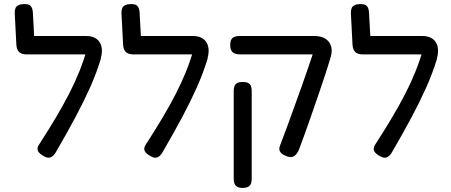

<svg xmlns="http://www.w3.org/2000/svg" viewBox="-20 -758 2206 939"><path d="M197 7Q173 -5 166 -19Q159 -33 171 -51Q217 -122 253.5 -183.5Q290 -245 318.5 -300.5Q347 -356 369 -411Q391 -466 407 -524L474 -473Q451 -398 420 -329Q389 -260 349 -185Q309 -110 255 -17Q249 -5 240.5 3Q232 11 221.5 13Q211 15 197 7ZM472 -470 411 -492H111Q86 -492 74 -503Q62 -514 60 -539L52 -695Q52 -708 55.5 -717.5Q59 -727 70 -732.5Q81 -738 100 -738Q118 -738 126 -732Q134 -726 137.5 -715.5Q141 -705 141 -691L147 -582H401Q433 -582 452 -568Q471 -554 476.5 -528.5Q482 -503 472 -470Z M719 7Q695 -5 688 -19Q681 -33 693 -51Q739 -122 775.5 -183.5Q812 -245 840.5 -300.5Q869 -356 891 -411Q913 -466 929 -524L996 -473Q973 -398 942 -329Q911 -260 871 -185Q831 -110 777 -17Q771 -5 762.5 3Q754 11 743.5 13Q733 15 719 7ZM994 -470 933 -492H633Q608 -492 596 -503Q584 -514 582 -539L574 -695Q574 -708 577.5 -717.5Q581 -727 592 -732.5Q603 -738 622 -738Q640 -738 648 -732Q656 -726 659.5 -715.5Q663 -705 663 -691L669 -582H923Q955 -582 974 -568Q993 -554 998.5 -528.5Q1004 -503 994 -470Z M1387 8Q1361 -1 1351.5 -13.5Q1342 -26 1349 -45Q1362 -78 1379 -124.5Q1396 -171 1415.5 -224.5Q1435 -278 1454.5 -333Q1474 -388 1491 -438Q1508 -488 1521 -527L1596 -475Q1585 -437 1569 -388.5Q1553 -340 1535 -287.5Q1517 -235 1499.5 -185Q1482 -135 1467 -93.5Q1452 -52 1442 -26Q1437 -14 1429.5 -4.5Q1422 5 1412.5 8.5Q1403 12 1387 8ZM1166 161Q1148 161 1139 155Q1130 149 1126.5 139Q1123 129 1123 116V-314Q1123 -326 1126.5 -336Q1130 -346 1139.5 -351.5Q1149 -357 1167 -357Q1186 -357 1195.5 -351Q1205 -345 1208 -335.5Q1211 -326 1211 -313V117Q1211 130 1207.5 139.5Q1204 149 1194.5 155Q1185 161 1166 161ZM1594 -469 1525 -492H1430H1152Q1139 -492 1128.5 -496Q1118 -500 1112 -510Q1106 -520 1106 -538Q1106 -557 1112 -566Q1118 -575 1128.5 -578.5Q1139 -582 1151 -582H1517Q1553 -582 1574 -567Q1595 -552 1600.5 -526.5Q1606 -501 1594 -469Z M1841 7Q1817 -5 1810 -19Q1803 -33 1815 -51Q1861 -122 1897.5 -183.5Q1934 -245 1962.5 -300.5Q1991 -356 2013 -411Q2035 -466 2051 -524L2118 -473Q2095 -398 2064 -329Q2033 -260 1993 -185Q1953 -110 1899 -17Q1893 -5 1884.5 3Q1876 11 1865.5 13Q1855 15 1841 7ZM2116 -470 2055 -492H1755Q1730 -492 1718 -503Q1706 -514 1704 -539L1696 -695Q1696 -708 1699.5 -717.5Q1703 -727 1714 -732.5Q1725 -738 1744 -738Q1762 -738 1770 -732Q1778 -726 1781.5 -715.5Q1785 -705 1785 -691L1791 -582H2045Q2077 -582 2096 -568Q2115 -554 2120.5 -528.5Q2126 -503 2116 -470Z"/></svg>

Font: Fredoka Light
Style: Regular
Weight: 400
Version: Version 2.001